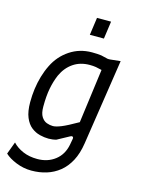

<svg xmlns="http://www.w3.org/2000/svg" viewBox="-134 -776 780 1055"><g transform="rotate(15 256.5 -248.0)"><path d="M151 204Q106 204 64 187Q22 170 -1 148L25 78Q48 103 84 118.5Q120 134 166 134Q225 134 267 101.5Q309 69 320 11L326 -22Q328 -32 322.5 -35Q317 -38 309 -33L241 4Q231 7 219.5 8.5Q208 10 197 10Q173 10 147 3.5Q121 -3 98.5 -20.5Q76 -38 62 -71.5Q48 -105 48 -158Q48 -197 53 -234Q58 -271 68.5 -307Q79 -343 95 -375Q125 -436 180.5 -473Q236 -510 306 -510Q337 -510 359 -507L397 -498Q404 -497 413 -498L470 -504L396 -17Q387 43 364.5 85Q342 127 309.5 153Q277 179 237 191.5Q197 204 151 204ZM202 -63Q219 -63 249 -75Q279 -87 340 -122L381 -430Q362 -435 347 -437.5Q332 -440 312 -440Q258 -440 218.5 -413Q179 -386 157 -338Q141 -301 132.5 -257Q124 -213 124 -153Q124 -115 136.5 -95.5Q149 -76 167 -69.5Q185 -63 202 -63ZM269 -600 283 -700H363L349 -600Z"/></g></svg>

Font: Finlandica
Style: Italic
Weight: 400
Italic angle: -8°
Designer: Niklas Ekholm, Juho Hiilivirta, Jaakko Suomalainen
Foundry: Helsinki Type Studio
Version: Version 1.064